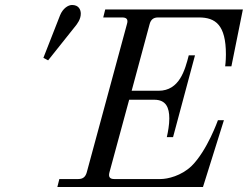

<svg xmlns="http://www.w3.org/2000/svg" viewBox="-20 -750 994 770"><path d="M154 -518 173 -508 279 -641C290 -654 304 -673 304 -695C304 -711 296 -730 269 -730C253 -730 232 -716 221 -689ZM210 0H794L878 -268H854C854 -268 811 -146 748 -84C707 -45 653 -32 624 -32H438C420 -32 414 -41 419 -59L498 -350H599C646 -350 659 -318 659 -275C659 -250 654 -222 649 -200H674L762 -528H737C722 -470 700 -386 616 -386H508L580 -653C585 -672 596 -680 614 -680H778C844 -680 886 -650 886 -532C886 -505 883 -484 883 -484H908L954 -712H402L394 -680H470C488 -680 495 -672 489 -653L328 -59C323 -41 313 -32 294 -32H218Z"/></svg>

Font: Old Standard
Style: Italic
Weight: 400
Italic angle: -15.2°
Designer: Alexey Kryukov <alexios@thessalonica.org.ru>
Version: Version 2.0